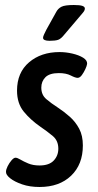

<svg xmlns="http://www.w3.org/2000/svg" viewBox="-20 -738 393 767"><path d="M138 9Q99 9 68.5 -1.5Q38 -12 20.5 -26Q3 -40 4 -52Q4 -61 10.5 -74Q17 -87 26 -97.5Q35 -108 42 -108Q49 -108 61.5 -100.5Q74 -93 93 -85Q112 -77 138 -77Q176 -77 194.5 -96.5Q213 -116 213 -144Q213 -176 191 -194.5Q169 -213 141 -232Q102 -259 75 -292Q48 -325 48 -376Q48 -448 96 -489Q144 -530 218 -530Q243 -530 269 -524Q295 -518 312 -507.5Q329 -497 328 -483Q327 -475 321 -462Q315 -449 307 -438Q299 -427 290 -427Q281 -427 262.5 -436.5Q244 -446 215 -446Q178 -446 161.5 -429.5Q145 -413 145 -388Q145 -359 165 -342Q185 -325 210 -309Q236 -292 259 -271.5Q282 -251 296.5 -223.5Q311 -196 311 -157Q311 -81 264 -36Q217 9 138 9ZM178 -575Q152 -575 152 -587Q152 -592 156 -600.5Q160 -609 165 -619L205 -691Q212 -704 225.5 -711Q239 -718 275 -718Q299 -718 309 -714.5Q319 -711 319 -704Q319 -696 311 -687Q303 -678 289 -661L238 -601Q224 -583 212.5 -579Q201 -575 178 -575Z"/></svg>

Font: Asap Condensed Condensed Medium
Style: Italic
Weight: 500
Width: 3
Italic angle: -6°
Designer: Pablo Cosgaya
Foundry: Omnibus-Type
Version: Version 3.001; ttfautohint (v1.8.4.7-5d5b)